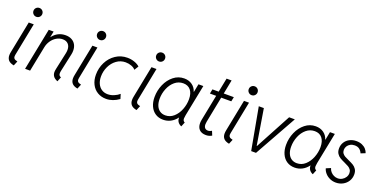

<svg xmlns="http://www.w3.org/2000/svg" viewBox="-19 -1458 4362 2210"><g transform="rotate(20 2162.0 -353.5)"><path d="M52.7 -85.4Q52.7 -106 58.1 -130.4L134.3 -515.1H195.8L116.2 -112.3Q114.3 -103 114.3 -94.2Q114.3 -79.1 120.8 -70.3Q127.4 -61.5 137.7 -57.1Q147.9 -52.7 164.6 -48.8L141.1 7.8Q93.3 -1.5 73 -25.1Q52.7 -48.8 52.7 -85.4ZM139.2 -660.6Q139.2 -683.6 155 -699.2Q170.9 -714.8 193.4 -714.8Q216.3 -714.8 231.9 -699.2Q247.6 -683.6 247.6 -660.6Q247.6 -638.2 231.9 -622.3Q216.3 -606.4 193.4 -606.4Q170.9 -606.4 155 -622.3Q139.2 -638.2 139.2 -660.6Z M606.9 -81.1Q606.9 -96.2 612.3 -122.1L657.2 -330.6Q661.6 -352.1 661.6 -370.6Q661.6 -416 637.2 -441.9Q612.8 -467.8 569.8 -467.8Q529.3 -467.8 493.7 -446.5Q458 -425.3 433.3 -389.2Q408.7 -353 399.9 -309.1L338.4 0H276.9L379.4 -515.1H439L424.3 -441.9H425.8Q487.8 -522.9 585 -522.9Q627.9 -522.9 659.9 -505.9Q691.9 -488.8 709 -457.8Q726.1 -426.8 726.1 -385.3Q726.1 -362.3 721.2 -339.4L674.3 -122.6Q669.9 -103 669.9 -88.9Q669.9 -73.2 676.5 -63.7Q683.1 -54.2 698.7 -48.3L675.8 7.8Q638.2 -7.3 622.6 -29.5Q606.9 -51.8 606.9 -81.1Z M832.5 -85.4Q832.5 -106 837.9 -130.4L914.1 -515.1H975.6L896 -112.3Q894 -103 894 -94.2Q894 -79.1 900.6 -70.3Q907.2 -61.5 917.5 -57.1Q927.7 -52.7 944.3 -48.8L920.9 7.8Q873 -1.5 852.8 -25.1Q832.5 -48.8 832.5 -85.4ZM918.9 -660.6Q918.9 -683.6 934.8 -699.2Q950.7 -714.8 973.1 -714.8Q996.1 -714.8 1011.7 -699.2Q1027.3 -683.6 1027.3 -660.6Q1027.3 -638.2 1011.7 -622.3Q996.1 -606.4 973.1 -606.4Q950.7 -606.4 934.8 -622.3Q918.9 -638.2 918.9 -660.6Z M1065.9 -215.8Q1065.9 -297.4 1101.3 -367.9Q1136.7 -438.5 1200 -480.7Q1263.2 -522.9 1342.3 -522.9Q1387.7 -522.9 1429.2 -508.3Q1470.7 -493.7 1494.1 -470.7L1462.4 -419.4Q1446.3 -440.4 1412.4 -453.4Q1378.4 -466.3 1340.3 -466.3Q1279.3 -466.3 1230.7 -430.9Q1182.1 -395.5 1155 -337.9Q1127.9 -280.3 1127.9 -216.3Q1127.9 -167.5 1145 -129.9Q1162.1 -92.3 1194.1 -71Q1226.1 -49.8 1269.5 -49.8Q1307.1 -49.8 1345.9 -66.2Q1384.8 -82.5 1409.7 -105.5L1427.2 -48.3Q1350.6 6.8 1270 6.8Q1210 6.8 1163.6 -21Q1117.2 -48.8 1091.6 -99.4Q1065.9 -149.9 1065.9 -215.8Z M1556.2 -85.4Q1556.2 -106 1561.5 -130.4L1637.7 -515.1H1699.2L1619.6 -112.3Q1617.7 -103 1617.7 -94.2Q1617.7 -79.1 1624.3 -70.3Q1630.9 -61.5 1641.1 -57.1Q1651.4 -52.7 1668 -48.8L1644.5 7.8Q1596.7 -1.5 1576.4 -25.1Q1556.2 -48.8 1556.2 -85.4ZM1642.6 -660.6Q1642.6 -683.6 1658.4 -699.2Q1674.3 -714.8 1696.8 -714.8Q1719.7 -714.8 1735.4 -699.2Q1751 -683.6 1751 -660.6Q1751 -638.2 1735.4 -622.3Q1719.7 -606.4 1696.8 -606.4Q1674.3 -606.4 1658.4 -622.3Q1642.6 -638.2 1642.6 -660.6Z M1788.1 -205.1Q1788.1 -285.6 1820.1 -358.9Q1852.1 -432.1 1909.2 -477.5Q1966.3 -522.9 2038.6 -522.9Q2095.2 -522.9 2135.7 -493.9Q2176.3 -464.8 2190.9 -416H2193.8L2213.4 -515.1H2272.9L2196.3 -130.9Q2190.9 -102.1 2190.9 -89.4Q2190.9 -73.7 2196.5 -63.5Q2202.1 -53.2 2215.3 -47.4L2192.9 7.8Q2163.6 -4.4 2148.4 -26.6Q2133.3 -48.8 2134.8 -78.1H2132.8Q2100.6 -35.2 2058.6 -13.7Q2016.6 7.8 1968.3 7.8Q1913.6 7.8 1872.8 -18.8Q1832 -45.4 1810.1 -93.8Q1788.1 -142.1 1788.1 -205.1ZM2169.9 -315.4Q2169.9 -387.2 2137.5 -426.8Q2105 -466.3 2046.9 -466.3Q1988.8 -466.3 1944.1 -429Q1899.4 -391.6 1874.8 -331.3Q1850.1 -271 1850.1 -205.6Q1850.1 -157.7 1865 -122.3Q1879.9 -86.9 1908.2 -67.6Q1936.5 -48.3 1975.6 -48.3Q2033.2 -48.3 2077.4 -87.6Q2121.6 -127 2145.8 -189Q2169.9 -251 2169.9 -315.4Z M2383.3 -101.6Q2383.3 -121.6 2387.7 -144L2450.2 -460H2373.5L2384.3 -515.1H2460.9L2495.1 -687H2556.6L2522.9 -515.1H2646.5L2635.3 -460H2511.7L2449.2 -142.1Q2445.8 -125.5 2445.8 -109.9Q2445.8 -81.5 2459.2 -66.2Q2472.7 -50.8 2498.5 -50.8Q2509.3 -50.8 2521.5 -55.2Q2533.7 -59.6 2543 -65.4L2564 -14.2Q2549.8 -4.9 2531.5 0.2Q2513.2 5.4 2493.2 5.4Q2439.5 5.4 2411.4 -22.9Q2383.3 -51.3 2383.3 -101.6Z M2689.5 -85.4Q2689.5 -106 2694.8 -130.4L2771 -515.1H2832.5L2752.9 -112.3Q2751 -103 2751 -94.2Q2751 -79.1 2757.6 -70.3Q2764.2 -61.5 2774.4 -57.1Q2784.7 -52.7 2801.3 -48.8L2777.8 7.8Q2730 -1.5 2709.7 -25.1Q2689.5 -48.8 2689.5 -85.4ZM2775.9 -660.6Q2775.9 -683.6 2791.7 -699.2Q2807.6 -714.8 2830.1 -714.8Q2853 -714.8 2868.7 -699.2Q2884.3 -683.6 2884.3 -660.6Q2884.3 -638.2 2868.7 -622.3Q2853 -606.4 2830.1 -606.4Q2807.6 -606.4 2791.7 -622.3Q2775.9 -638.2 2775.9 -660.6Z M2952.1 -515.1H3014.2L3085.4 -78.6H3089.4L3323.7 -515.1H3393.6L3105.5 0H3046.4Z M3398.9 -205.1Q3398.9 -285.6 3430.9 -358.9Q3462.9 -432.1 3520 -477.5Q3577.1 -522.9 3649.4 -522.9Q3706.1 -522.9 3746.6 -493.9Q3787.1 -464.8 3801.8 -416H3804.7L3824.2 -515.1H3883.8L3807.1 -130.9Q3801.8 -102.1 3801.8 -89.4Q3801.8 -73.7 3807.4 -63.5Q3813 -53.2 3826.2 -47.4L3803.7 7.8Q3774.4 -4.4 3759.3 -26.6Q3744.1 -48.8 3745.6 -78.1H3743.7Q3711.4 -35.2 3669.4 -13.7Q3627.4 7.8 3579.1 7.8Q3524.4 7.8 3483.6 -18.8Q3442.9 -45.4 3420.9 -93.8Q3398.9 -142.1 3398.9 -205.1ZM3780.8 -315.4Q3780.8 -387.2 3748.3 -426.8Q3715.8 -466.3 3657.7 -466.3Q3599.6 -466.3 3554.9 -429Q3510.3 -391.6 3485.6 -331.3Q3460.9 -271 3460.9 -205.6Q3460.9 -157.7 3475.8 -122.3Q3490.7 -86.9 3519 -67.6Q3547.4 -48.3 3586.4 -48.3Q3644 -48.3 3688.2 -87.6Q3732.4 -127 3756.6 -189Q3780.8 -251 3780.8 -315.4Z M3920.9 -107.4 3977.1 -131.3Q3982.9 -107.9 3999.5 -88.4Q4016.1 -68.8 4039.6 -57.4Q4063 -45.9 4088.4 -45.9Q4116.7 -45.9 4141.4 -59.8Q4166 -73.7 4180.9 -97.2Q4195.8 -120.6 4195.8 -147.9Q4195.8 -172.9 4183.3 -189.9Q4170.9 -207 4152.1 -218Q4133.3 -229 4101.6 -243.2Q4063.5 -260.3 4040.8 -274.2Q4018.1 -288.1 4002 -312.7Q3985.8 -337.4 3985.8 -375Q3985.8 -418 4007.1 -451.7Q4028.3 -485.4 4065.2 -504.2Q4102.1 -522.9 4147 -522.9Q4186 -522.9 4216.6 -509.5Q4247.1 -496.1 4266.1 -474.4Q4285.2 -452.6 4292.5 -427.7L4237.8 -405.8Q4227.5 -433.1 4204.8 -451.4Q4182.1 -469.7 4145 -469.7Q4115.7 -469.7 4092.5 -457.3Q4069.3 -444.8 4056.4 -423.8Q4043.5 -402.8 4043.5 -377.9Q4043.5 -353 4055.9 -336.4Q4068.4 -319.8 4086.9 -309.1Q4105.5 -298.3 4137.2 -284.7Q4174.8 -268.1 4198 -253.9Q4221.2 -239.7 4237.3 -215.1Q4253.4 -190.4 4253.4 -152.3Q4253.4 -107.4 4231 -70.8Q4208.5 -34.2 4169.7 -13.2Q4130.9 7.8 4084.5 7.8Q4043.9 7.8 4009.8 -8.1Q3975.6 -23.9 3952.4 -50.3Q3929.2 -76.7 3920.9 -107.4Z"/></g></svg>

Font: Reddit Sans Fudge Light Italic
Style: Regular
Weight: 300
Italic angle: -11.25°
Designer: Stephen Hutchings
Version: Version 1.013